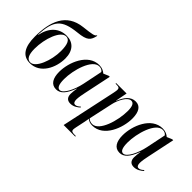

<svg xmlns="http://www.w3.org/2000/svg" viewBox="-83 -1379 2230 2230"><g transform="rotate(45 1032.0 -264.5)"><path d="M219 10C389 10 473 -169 473 -320C473 -450 402 -519 298 -519C175 -519 88 -442 56 -292L52 -293C66 -537 125 -608 359 -633C506 -647 530 -683 549 -769H540C528 -746 495 -740 362 -725C110 -697 42 -495 42 -249C42 -83 97 10 219 10ZM216 0C167 0 139 -46 139 -148C139 -315 209 -509 299 -509C351 -509 376 -457 376 -346C376 -190 303 0 216 0Z M649 10C718 10 768 -44 814 -168H816C811 -133 806 -105 806 -74C806 -19 833 10 883 10C935 10 975 -19 1001 -43L995 -53C973 -32 954 -20 933 -20C911 -20 899 -39 899 -75C899 -106 910 -167 917 -197L988 -535H972L908 -508C886 -528 854 -546 806 -546C621 -546 531 -316 531 -160C531 -58 567 10 649 10ZM685 -14C652 -14 631 -49 631 -141C631 -289 701 -535 818 -535C842 -535 865 -526 879 -505L829 -262C804 -142 742 -14 685 -14Z M1150 -437 1005 240H1194L1196 230H1176C1138 230 1120 225 1120 197C1120 187 1123 172 1126 156L1151 38C1154 18 1157 4 1161 -17C1186 1 1207 10 1244 10C1429 10 1517 -224 1517 -377C1517 -491 1476 -546 1405 -546C1323 -546 1274 -480 1238 -391H1235L1263 -536H1093L1091 -526H1107C1144 -526 1158 -519 1158 -490C1158 -481 1155 -462 1150 -437ZM1231 -2C1199 -2 1176 -16 1164 -29L1229 -327C1246 -406 1301 -516 1361 -516C1400 -516 1417 -478 1417 -401C1417 -245 1346 -2 1231 -2Z M1691 10C1760 10 1810 -44 1856 -168H1858C1853 -133 1848 -105 1848 -74C1848 -19 1875 10 1925 10C1977 10 2017 -19 2043 -43L2037 -53C2015 -32 1996 -20 1975 -20C1953 -20 1941 -39 1941 -75C1941 -106 1952 -167 1959 -197L2030 -535H2014L1950 -508C1928 -528 1896 -546 1848 -546C1663 -546 1573 -316 1573 -160C1573 -58 1609 10 1691 10ZM1727 -14C1694 -14 1673 -49 1673 -141C1673 -289 1743 -535 1860 -535C1884 -535 1907 -526 1921 -505L1871 -262C1846 -142 1784 -14 1727 -14Z"/></g></svg>

Font: Noto Serif Display Condensed Medium
Style: Italic
Weight: 500
Width: 3
Italic angle: -12°
Designer: Monotype Design Team
Foundry: Monotype Imaging Inc.
Version: Version 2.009